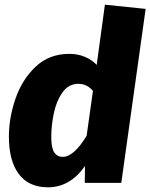

<svg xmlns="http://www.w3.org/2000/svg" viewBox="-20 -781 642 820"><path d="M602 -743 498 0H342L343 -72Q279 19 185 19Q103 19 60.5 -37.5Q18 -94 18 -197Q18 -277 46 -359Q74 -441 132 -496Q190 -551 276 -551Q312 -551 342 -538.5Q372 -526 393 -504L428 -761ZM199 -197Q199 -148 212 -129.5Q225 -111 248 -111Q295 -111 350 -201L377 -393Q351 -423 315 -423Q273 -423 247 -386.5Q221 -350 210 -298Q199 -246 199 -197Z"/></svg>

Font: Trujillo ExtraBold
Style: Italic
Weight: 800
Italic angle: -8°
Designer: Fira Sans original fonts by bBox Type GmbH, Carrois Corporate GbR, & Edenspiekermann AG / Changes by Cristiano Sobral
Foundry: Fira Sans original fonts by bBox Type GmbH, Carrois Corporate GbR, & Edenspiekermann AG / Changes by Cristiano Sobral
Version: Version 4.301;July 28, 2020;FontCreator 13.0.0.2655 64-bit